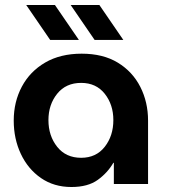

<svg xmlns="http://www.w3.org/2000/svg" viewBox="-20 -737 678 769"><path d="M266 12Q196 12 144 -24Q92 -60 63.5 -120.5Q35 -181 35 -254Q35 -329 67.5 -390Q100 -451 161 -486.5Q222 -522 307 -522Q393 -522 452 -486Q511 -450 542 -389Q573 -328 573 -254V0H436V-85H434Q411 -45 371.5 -16.5Q332 12 266 12ZM305 -105Q365 -105 399.5 -149Q434 -193 434 -256Q434 -318 399.5 -361.5Q365 -405 305 -405Q244 -405 209 -361.5Q174 -318 174 -256Q174 -193 209 -149Q244 -105 305 -105ZM359 -577 263 -717H378L474 -577ZM181 -577 85 -717H200L296 -577Z"/></svg>

Font: MuseoModerno SemiBold
Style: Regular
Weight: 600
Designer: Pablo Cosgaya, Héctor Gatti, Marcela Romero, and the Authors of The MuseoModerno Project.
Foundry: Omnibus-Type Team
Version: Version 1.001